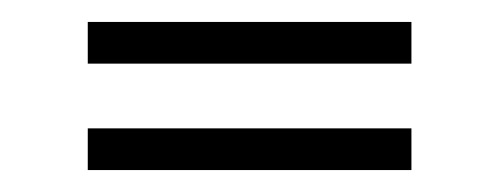

<svg xmlns="http://www.w3.org/2000/svg" viewBox="-20 -485 455 175"><path d="M60 -427V-465H355V-427ZM60 -330V-368H355V-330Z"/></svg>

Font: Big Shoulders Stencil Text Thin
Style: Regular
Weight: 100
Designer: Patric King
Foundry: XO Type Co
Version: Version 2.001